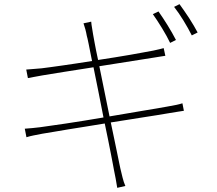

<svg xmlns="http://www.w3.org/2000/svg" viewBox="-20 -856 1040 922"><path d="M797 -650Q790 -665 780 -683Q770 -701 758.5 -720Q747 -739 735.5 -756.5Q724 -774 714 -788L741 -801Q750 -788 761.5 -771Q773 -754 784 -736Q795 -718 806 -699Q817 -680 825 -664ZM506 -297Q548 -304 588.5 -311Q629 -318 665 -324Q701 -330 731 -335Q761 -340 782 -344Q811 -349 827.5 -352.5Q844 -356 856 -360L863 -324Q852 -322 834 -319.5Q816 -317 788 -312Q765 -308 734 -303Q703 -298 667 -292.5Q631 -287 591.5 -280.5Q552 -274 512 -268Q521 -225 529 -187Q537 -149 543 -119.5Q549 -90 553 -70.5Q557 -51 558 -47Q563 -26 568.5 -3.5Q574 19 582 37L543 46Q539 23 535.5 2Q532 -19 527 -41Q526 -46 522.5 -65.5Q519 -85 513 -115Q507 -145 499.5 -183Q492 -221 483 -263Q436 -255 391 -248Q346 -241 306.5 -234.5Q267 -228 235.5 -222.5Q204 -217 184 -214Q158 -209 140.5 -205.5Q123 -202 107 -197L99 -238Q115 -239 135.5 -241Q156 -243 172 -245Q192 -248 224.5 -252.5Q257 -257 297.5 -263Q338 -269 384 -276.5Q430 -284 477 -292Q465 -354 452.5 -416.5Q440 -479 429 -533Q352 -521 285.5 -510.5Q219 -500 184 -494Q161 -490 143 -486.5Q125 -483 114 -481L106 -522Q120 -523 138 -524.5Q156 -526 180 -528Q196 -530 222 -533.5Q248 -537 279.5 -541.5Q311 -546 347.5 -551.5Q384 -557 422 -563Q412 -614 405.5 -646Q399 -678 397 -683Q394 -700 390 -715Q386 -730 381 -744L418 -752Q419 -738 422 -722Q425 -706 427 -691Q428 -686 434 -652.5Q440 -619 451 -568Q491 -574 531 -580.5Q571 -587 606 -593Q641 -599 669.5 -604.5Q698 -610 716 -613Q736 -617 747 -620Q758 -623 766 -625L774 -588Q768 -587 754 -585Q740 -583 723 -580L457 -538ZM842 -836Q852 -822 864 -805Q876 -788 888 -769.5Q900 -751 910.5 -733Q921 -715 929 -700L901 -686Q884 -720 861 -757.5Q838 -795 816 -823Z"/></svg>

Font: SpoqaHanSansJP-Thin
Style: Regular
Weight: 250
Designer: [Source Han Sans]
Ryoko NISHIZUKA  (kana & ideographs); Paul D. Hunt (Latin, Greek & Cyrillic); Wenlong ZHANG  (bopomofo
Foundry: Spoqa (http://bi.spoqa.com)
Version: Version 1.002.20150607